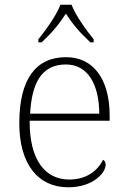

<svg xmlns="http://www.w3.org/2000/svg" viewBox="-20 -786 539 816"><path d="M143 -619V-606H157C204 -650 230 -682 260 -728C290 -682 317 -650 364 -606H378V-619C347 -657 301 -721 284 -766H237C220 -721 174 -657 143 -619ZM270 10C375 10 429 -51 429 -86C429 -97 425 -103 418 -107C395 -61 349 -23 274 -23C172 -23 105 -106 106 -273H446V-294C446 -452 375 -543 261 -543C133 -543 62 -451 62 -262C62 -88 142 10 270 10ZM402 -303H108C115 -432 156 -512 260 -512C354 -512 401 -427 402 -303Z"/></svg>

Font: Noto Serif Telugu ExtraLight
Style: Regular
Weight: 200
Designer: Jelle Bosma - Monotype Design Team
Foundry: Monotype Imaging Inc.
Version: Version 2.005